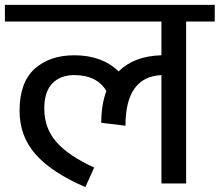

<svg xmlns="http://www.w3.org/2000/svg" viewBox="-30 -750 898 785"><path d="M-10 -662H630V-524Q518 -521 455 -458Q387 -524 274 -524Q173 -524 111.5 -468.5Q50 -413 50 -297Q50 -193 116 -118.5Q182 -44 319 15L355 -65Q250 -113 200.5 -169.5Q151 -226 151 -306Q151 -375 184 -409Q217 -443 274 -443Q366 -443 405 -378Q384 -322 384 -248L483 -236Q483 -436 630 -443V0H731V-662H848V-730H-10Z"/></svg>

Font: Glegoo
Style: Bold
Weight: 700
Version: Version 2.0.1; ttfautohint (v0.9) -r 48 -G 60